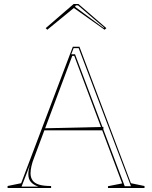

<svg xmlns="http://www.w3.org/2000/svg" viewBox="-20 -942 762 962"><path d="M18 0V-10L86 -24L345 -708H378L636 -24L704 -10V0H521V-9L592 -23L352 -662H342L151 -152Q142 -130 137.5 -109.5Q133 -89 133 -74Q133 -53 143 -38.5Q153 -24 175.5 -17Q198 -10 236 -10V0ZM192 -289V-299L498 -306V-289ZM605 -9H636L374 -701H349L337 -670H356ZM88 -7H172Q147 -16 134.5 -30.5Q122 -45 122 -70Q122 -83 125 -96.5Q128 -110 135 -129ZM217 -793 209 -801 349 -922H373L513 -801L504 -793L350 -902ZM501 -804 371 -915H360L356 -908L499 -802Z"/></svg>

Font: Kalnia Glaze Thin ExtraLight
Style: Regular
Weight: 250
Version: Version 1.110